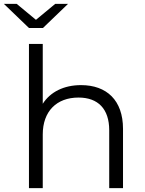

<svg xmlns="http://www.w3.org/2000/svg" viewBox="-50 -968 747 988"><path d="M170 0V-276C170 -395 241 -466 354 -466C455 -466 512 -407 512 -298V0H583V-305C583 -452 499 -530 367 -530C279 -530 209 -495 170 -434V-742H99V0ZM-30 -948 99 -824H171L300 -948H234L135 -866L36 -948Z"/></svg>

Font: Malon Grotesk
Style: Regular
Weight: 400
Designer: Julieta Ulanovsky
Foundry: Julieta Ulanovsky
Version: Version 7.200